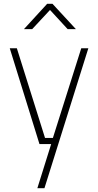

<svg xmlns="http://www.w3.org/2000/svg" viewBox="-20 -752 511 1002"><path d="M31 -500H68L215 -32H256L404 -500H441L212 230H175L247 0H186ZM105 -600 226 -732H254L376 -600H333L241 -700L148 -600Z"/></svg>

Font: Titillium Web[RUS by Daymarius]
Style: Regular
Weight: 200
Designer: Cyrillization by Daymarius
Foundry: Cyrillization by Daymarius
Version: Version 1.002 September 11, 2018